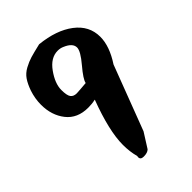

<svg xmlns="http://www.w3.org/2000/svg" viewBox="-220 -840 936 936"><g transform="rotate(-45 247.5 -372.0)"><path d="M28 -531Q28 -573 42 -615Q54 -649 69 -671Q84 -693 110 -707Q136 -721 159.5 -728Q183 -735 230 -746Q338 -735 402.5 -686Q467 -637 467 -561Q467 -496 417 -420L290 -86L242 -10Q230 2 204 2Q182 2 182 -15Q182 -20 183 -23Q172 -63 172 -111Q172 -206 231 -363H229Q208 -358 181 -358Q107 -358 67.5 -408Q28 -458 28 -531ZM149 -512Q149 -474 159 -460.5Q169 -447 191 -447Q199 -447 221 -449Q243 -451 257 -452Q261 -474 305.5 -526.5Q350 -579 350 -604Q350 -634 305 -653Q290 -660 272 -660Q223 -660 186 -608Q149 -556 149 -512Z"/></g></svg>

Font: NaniFont Regular
Style: Regular
Weight: 400
Designer: Nanigashitei
Version: Version 1.036